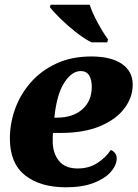

<svg xmlns="http://www.w3.org/2000/svg" viewBox="-20 -786 587 816"><path d="M369 -606Q337 -622 301 -650.5Q265 -679 235 -708.5Q205 -738 192 -756L195 -766H361Q369 -741 383.5 -712Q398 -683 413 -658Q428 -633 439 -619L436 -606ZM260 10Q151 10 86.5 -41Q22 -92 22 -197Q22 -262 44.5 -324Q67 -386 111 -436Q155 -486 219.5 -516Q284 -546 368 -546Q452 -546 498 -514.5Q544 -483 544 -426Q544 -372 508.5 -325Q473 -278 404.5 -249.5Q336 -221 238 -221H205Q204 -212 204 -203Q204 -194 204 -186Q204 -136 230 -103Q256 -70 310 -70Q359 -70 395 -94Q431 -118 451 -149Q476 -137 476 -113Q476 -84 451 -55.5Q426 -27 378 -8.5Q330 10 260 10ZM211 -286H222Q290 -286 330 -321.5Q370 -357 370 -417Q370 -448 358.5 -466Q347 -484 323 -484Q285 -484 253 -434.5Q221 -385 211 -286Z"/></svg>

Font: Noto Serif ExtraBold
Style: Italic
Weight: 800
Italic angle: -12°
Designer: Monotype Design Team
Foundry: Monotype Imaging Inc.
Version: Version 2.013